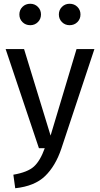

<svg xmlns="http://www.w3.org/2000/svg" viewBox="-20 -788 532 1021"><path d="M141 -768Q165 -768 181.5 -751.5Q198 -735 198 -711Q198 -687 181.5 -670.5Q165 -654 141 -654Q116 -654 99.5 -670.5Q83 -687 83 -711Q83 -735 99.5 -751.5Q116 -768 141 -768ZM350 -768Q375 -768 391.5 -751.5Q408 -735 408 -711Q408 -687 391.5 -670.5Q375 -654 350 -654Q326 -654 309.5 -670.5Q293 -687 293 -711Q293 -735 309.5 -751.5Q326 -768 350 -768ZM482 -527 306 3Q275 95 219.5 148.5Q164 202 61 213L51 141Q127 128 160.5 97.5Q194 67 218 0H187L10 -527H108L249 -67L387 -527Z"/></svg>

Font: Fira Sans
Style: Regular
Weight: 400
Designer: Carrois Corporate & Edenspiekermann AG
Foundry: Carrois Corporate GbR & Edenspiekermann AG
Version: Version 4.106;PS 004.106;hotconv 1.0.70;makeotf.lib2.5.58329